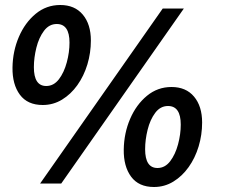

<svg xmlns="http://www.w3.org/2000/svg" viewBox="-20 -734 909 768"><path d="M151 -314Q90 -314 59.5 -355.2Q29 -396.5 30 -464Q31 -529.5 55.5 -586.5Q80 -643.5 122.8 -678.8Q165.5 -714 221 -714Q279 -714 311.2 -675.5Q343.5 -637 343.5 -572Q343.5 -522.5 329.5 -476.2Q315.5 -430 289.5 -393.5Q263.5 -357 228.2 -335.5Q193 -314 151 -314ZM165 -390Q195 -390 215.8 -417.2Q236.5 -444.5 247.2 -484.8Q258 -525 258 -563.5Q258 -638 207 -638Q176.5 -638 156 -610.8Q135.5 -583.5 125.5 -543.2Q115.5 -503 115.5 -465Q115.5 -390 165 -390ZM140.5 0 631 -700H715.5L225 0ZM596 14Q535 14 504.5 -27.2Q474 -68.5 475 -136Q476 -201.5 500.5 -258.5Q525 -315.5 567.8 -350.8Q610.5 -386 666 -386Q724 -386 756.2 -347.5Q788.5 -309 788.5 -244Q788.5 -194.5 774.5 -148.2Q760.5 -102 734.5 -65.5Q708.5 -29 673.2 -7.5Q638 14 596 14ZM610 -62Q640 -62 660.8 -89.2Q681.5 -116.5 692.2 -156.8Q703 -197 703 -235.5Q703 -310 652 -310Q621.5 -310 601 -282.8Q580.5 -255.5 570.5 -215.2Q560.5 -175 560.5 -137Q560.5 -62 610 -62Z"/></svg>

Font: Cabin Condensed Medium
Style: Italic
Weight: 500
Width: 3
Italic angle: -10°
Designer: Pablo Impallari
Foundry: Pablo Impallari. http://www.impallari.com Igino Marini. http://www.ikern.com
Version: Version 3.001; ttfautohint (v1.8.3)